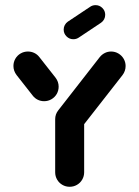

<svg xmlns="http://www.w3.org/2000/svg" viewBox="-20 -716 533 736"><path d="M247 -312.6Q262.2 -312.6 275 -305.2Q287.8 -297.8 295.2 -285Q302.6 -272.2 302.6 -257V-55.6Q302.6 -40.4 295.2 -27.6Q287.8 -14.8 275 -7.4Q262.2 0 247 0Q231.9 0 219.1 -7.4Q206.3 -14.8 198.9 -27.6Q191.5 -40.4 191.5 -55.6V-257Q191.5 -272.2 198.9 -285Q206.3 -297.8 219.1 -305.2Q231.9 -312.6 247 -312.6ZM204.8 -383.7Q204.8 -368.5 197.4 -355.7Q190 -343 177.2 -335.6Q164.4 -328.1 149.3 -328.1Q135.9 -328.1 124.6 -333.7Q113.3 -339.3 105.6 -349.3L43.7 -428.1Q31.5 -444.1 31.5 -463Q31.5 -478.1 38.9 -490.9Q46.3 -503.7 59.1 -511.1Q71.9 -518.5 87 -518.5Q100 -518.5 111.5 -513Q123 -507.4 130.7 -497.4L193 -418.1Q204.8 -402.6 204.8 -383.7ZM405.9 -518.5Q421.1 -518.5 433.9 -510.9Q446.7 -503.3 454.1 -490.6Q461.5 -477.8 461.5 -463Q461.5 -443.7 449.6 -428.1L290.7 -224.8Q283 -214.8 271.5 -209.1Q260 -203.3 247 -203.3Q231.9 -203.3 219.1 -210.7Q206.3 -218.1 198.9 -230.9Q191.5 -243.7 191.5 -258.9Q191.5 -278.1 203.3 -293L362.6 -497.4Q370.4 -507 381.7 -512.8Q393 -518.5 405.9 -518.5ZM261.1 -565.6Q245.9 -565.6 235 -576.5Q224.1 -587.4 224.1 -602.6Q224.1 -611.9 228.3 -619.8Q232.6 -627.8 240 -633L325.6 -690Q334.8 -696.3 346.3 -696.3Q361.5 -696.3 372.4 -685.4Q383.3 -674.4 383.3 -659.3Q383.3 -650 379.1 -642Q374.8 -634.1 367.4 -628.9L281.9 -571.9Q272.6 -565.6 261.1 -565.6Z"/></svg>

Font: 26F Galaxy Sans
Style: Regular
Weight: 400
Designer: C₂₉H₂₅N₃O₅
Version: Version 1.100;FEAKit 1.0